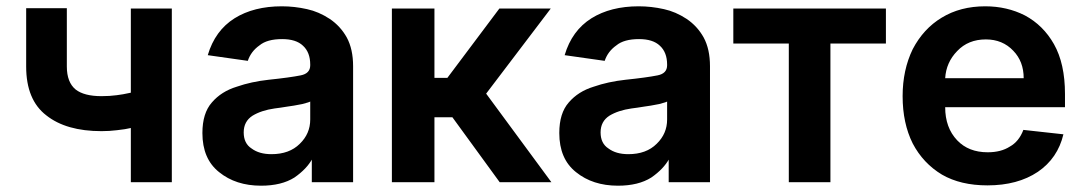

<svg xmlns="http://www.w3.org/2000/svg" viewBox="-20 -575 3437 609"><path d="M395 3V-169Q379 -165 351 -162Q327 -159 302 -159Q190 -159 127 -209Q63 -258 63 -364V-549H192V-364Q192 -314 220 -291Q247 -270 302 -270Q328 -270 350 -273Q368 -275 395 -281V-548H525V3Z M675 -29Q622 -71 622 -153Q622 -216 652 -250Q682 -285 731 -300Q777 -316 832 -322Q899 -329 934 -336Q964 -342 964 -368V-370Q964 -409 941 -430Q919 -451 875 -451Q827 -451 803 -431Q776 -412 766 -382L639 -400Q662 -478 724 -517Q785 -555 874 -555Q914 -555 954 -546Q991 -538 1026 -515Q1060 -492 1080 -456Q1100 -419 1100 -365V3H969V-72H971Q953 -39 914 -12Q873 14 808 14Q728 14 675 -29ZM931 -119Q964 -151 964 -196V-253Q962 -251 939 -245Q909 -239 892 -237Q868 -233 851 -231Q809 -225 781 -208Q753 -190 753 -155Q753 -120 778 -104Q802 -86 841 -86Q898 -86 931 -119Z M1358 -548V-328H1399L1564 -548H1727L1522 -278L1729 3H1565L1415 -203H1358V3H1223V-548Z M1807 -29Q1754 -71 1754 -153Q1754 -216 1784 -250Q1814 -285 1863 -300Q1909 -316 1964 -322Q2031 -329 2066 -336Q2096 -342 2096 -368V-370Q2096 -409 2073 -430Q2051 -451 2007 -451Q1959 -451 1935 -431Q1908 -412 1898 -382L1771 -400Q1794 -478 1856 -517Q1917 -555 2006 -555Q2046 -555 2086 -546Q2123 -538 2158 -515Q2192 -492 2212 -456Q2232 -419 2232 -365V3H2101V-72H2103Q2085 -39 2046 -12Q2005 14 1940 14Q1860 14 1807 -29ZM2063 -119Q2096 -151 2096 -196V-253Q2094 -251 2071 -245Q2041 -239 2024 -237Q2000 -233 1983 -231Q1941 -225 1913 -208Q1885 -190 1885 -155Q1885 -120 1910 -104Q1934 -86 1973 -86Q2030 -86 2063 -119Z M2790 -548V-437H2614V3H2482V-437H2306V-548Z M2968 -21Q2908 -57 2875 -120Q2843 -184 2843 -270Q2843 -353 2875 -419Q2909 -484 2967 -519Q3026 -555 3105 -555Q3174 -555 3231 -526Q3289 -495 3323 -435Q3358 -373 3358 -277V-235H2978Q2978 -170 3016 -130Q3052 -92 3113 -92Q3155 -92 3183 -110Q3212 -126 3226 -163L3353 -149Q3335 -73 3272 -30Q3208 13 3112 13Q3027 13 2968 -21ZM3227 -327Q3227 -380 3194 -414Q3160 -450 3107 -450Q3051 -450 3016 -413Q2981 -377 2978 -327Z"/></svg>

Font: Sinter Bold
Style: Regular
Weight: 700
Foundry: Adobe & rsms
Version: Version 1.000